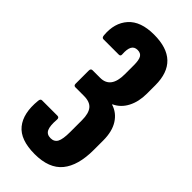

<svg xmlns="http://www.w3.org/2000/svg" viewBox="-223 -547 785 785"><g transform="rotate(45 169.5 -154.5)"><path d="M160 191Q77 191 42.5 148.5Q8 106 16 27Q17 14 26 14H115Q126 14 125 27Q122 65 130 82Q138 99 160 99Q181 99 190 82.5Q199 66 199 24V-44Q199 -83 184 -101.5Q169 -120 134 -120H85Q75 -120 75 -131V-207Q75 -219 85 -219H129Q190 -219 190 -301V-353Q190 -383 182.5 -395.5Q175 -408 157 -408Q138 -408 130.5 -393.5Q123 -379 125 -351Q126 -340 116 -340H27Q18 -340 17 -353Q11 -419 47 -459.5Q83 -500 160 -500Q310 -500 310 -357V-309Q310 -262 292 -227.5Q274 -193 241 -178V-176Q277 -165 298 -132Q319 -99 319 -47V8Q319 98 281 144.5Q243 191 160 191Z"/></g></svg>

Font: Sofia Sans Extra Condensed ExtraBold
Style: Regular
Weight: 800
Designer: Botio Nikoltchev, Ani Petrova
Foundry: lettersoup
Version: Version 4.101; ttfautohint (v1.8.4.7-5d5b)